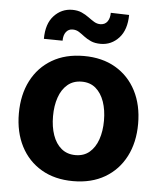

<svg xmlns="http://www.w3.org/2000/svg" viewBox="-54 -803 722 861"><g transform="rotate(5 307.0 -372.5)"><path d="M306.8 10.7Q224.1 10.7 163.9 -24.7Q103.7 -60 71 -123.4Q38.4 -186.8 38.4 -270.6Q38.4 -355.1 71 -418.5Q103.7 -481.9 163.9 -517.2Q224.1 -552.6 306.8 -552.6Q389.6 -552.6 449.8 -517.2Q509.9 -481.9 542.6 -418.5Q575.3 -355.1 575.3 -270.6Q575.3 -186.8 542.6 -123.4Q509.9 -60 449.8 -24.7Q389.6 10.7 306.8 10.7ZM307.5 -106.5Q345.2 -106.5 370.4 -128Q395.6 -149.5 408.6 -186.8Q421.5 -224.1 421.5 -271.7Q421.5 -319.2 408.6 -356.5Q395.6 -393.8 370.4 -415.5Q345.2 -437.1 307.5 -437.1Q269.5 -437.1 243.8 -415.5Q218 -393.8 205.1 -356.5Q192.1 -319.2 192.1 -271.7Q192.1 -224.1 205.1 -186.8Q218 -149.5 243.8 -128Q269.5 -106.5 307.5 -106.5ZM205.3 -612.6 121.1 -613.6Q121.1 -681.5 154.7 -717.7Q188.2 -753.9 236.5 -754.3Q261.4 -754.3 279.3 -746.3Q297.2 -738.3 311.6 -727.6Q326 -717 339.1 -709Q352.3 -701 367.5 -701Q388.1 -701.3 399 -716.4Q409.8 -731.5 409.8 -756L492.5 -753.6Q491.8 -686.4 458.5 -650Q425.1 -613.6 377.1 -613.3Q350.5 -613.3 332.6 -621.3Q314.6 -629.3 301.1 -639.7Q287.6 -650.2 274.9 -658.4Q262.1 -666.5 246.1 -666.5Q227.6 -666.5 216.4 -652Q205.3 -637.4 205.3 -612.6Z"/></g></svg>

Font: InterMG
Style: Bold
Weight: 700
Designer: Rasmus Andersson
Foundry: rsms
Version: Version 3.019;December 26, 2023;FontCreator 15.0.0.2955 64-b